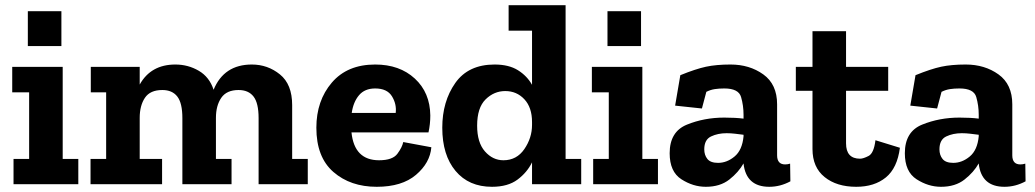

<svg xmlns="http://www.w3.org/2000/svg" viewBox="-20 -708 3977 738"><path d="M87 -531V-665H216V-531ZM281 0H32V-97H92V-353H27V-451H221V-97H281Z M1163 0H974V-254Q974 -312 954.5 -337Q935 -362 897 -362Q851 -362 830.5 -332Q810 -302 810 -255V-97H870V0H681V-254Q681 -312 661.5 -337Q642 -362 604 -362Q557 -362 537 -332Q517 -302 517 -255V-97H603V0H328V-97H388V-353H329V-451H517V-383Q560 -460 654 -460Q703 -460 744 -436Q785 -412 801 -363Q841 -460 948 -460Q1009 -460 1056 -422Q1103 -384 1103 -304V-97H1163Z M1638 -142Q1633 -82 1579 -36Q1525 10 1428 10Q1327 10 1261.5 -47Q1196 -104 1196 -217Q1196 -321 1255.5 -390.5Q1315 -460 1422 -460Q1516 -460 1574.5 -406Q1633 -352 1634 -264Q1634 -231 1627 -199H1331Q1342 -92 1437 -92Q1489 -92 1507.5 -117Q1526 -142 1530 -162ZM1501 -274Q1505 -308 1486.5 -338Q1468 -368 1422 -368Q1382 -368 1360 -342Q1338 -316 1332 -274Z M2214 0H2025V-84Q2006 -45 1969 -17.5Q1932 10 1871 10Q1782 10 1731 -51Q1680 -112 1680 -217Q1680 -318 1730 -389Q1780 -460 1881 -460Q1936 -460 1971 -438Q2006 -416 2025 -382V-590H1935V-688H2154V-97H2214ZM2025 -228V-239Q2025 -295 1995.5 -326.5Q1966 -358 1922 -358Q1879 -358 1846.5 -326Q1814 -294 1814 -225Q1814 -160 1844 -126Q1874 -92 1915 -92Q1966 -92 1995.5 -135Q2025 -178 2025 -228Z M2315 -531V-665H2444V-531ZM2509 0H2260V-97H2320V-353H2255V-451H2449V-97H2509Z M2595 -419Q2654 -443 2693.5 -451.5Q2733 -460 2788 -460Q2861 -460 2914 -422Q2967 -384 2967 -307V-111Q2967 -76 2998 -76Q3007 -76 3017 -79L3018 -11Q2979 10 2937 10Q2848 10 2838 -79V-80Q2819 -46 2783.5 -18Q2748 10 2693 10Q2644 10 2599 -19Q2554 -48 2554 -119Q2554 -202 2620.5 -229Q2687 -256 2764 -256Q2807 -256 2838 -252V-267Q2838 -302 2828.5 -335Q2819 -368 2764 -368Q2744 -368 2727.5 -365.5Q2711 -363 2695 -355L2678 -291L2575 -302ZM2838 -184V-190Q2822 -192 2805.5 -194Q2789 -196 2773 -196Q2739 -196 2713 -183.5Q2687 -171 2687 -134Q2687 -112 2699 -97Q2711 -82 2740 -82Q2774 -82 2803.5 -106.5Q2833 -131 2838 -184Z M3439 -140Q3429 -62 3385 -26Q3341 10 3271 10Q3196 10 3149.5 -27.5Q3103 -65 3103 -135V-359H3039V-451H3103V-588H3232V-451H3394V-359H3232V-157Q3232 -98 3286 -98Q3298 -98 3318.5 -108.5Q3339 -119 3345 -169Z M3499 -419Q3558 -443 3597.5 -451.5Q3637 -460 3692 -460Q3765 -460 3818 -422Q3871 -384 3871 -307V-111Q3871 -76 3902 -76Q3911 -76 3921 -79L3922 -11Q3883 10 3841 10Q3752 10 3742 -79V-80Q3723 -46 3687.5 -18Q3652 10 3597 10Q3548 10 3503 -19Q3458 -48 3458 -119Q3458 -202 3524.5 -229Q3591 -256 3668 -256Q3711 -256 3742 -252V-267Q3742 -302 3732.5 -335Q3723 -368 3668 -368Q3648 -368 3631.5 -365.5Q3615 -363 3599 -355L3582 -291L3479 -302ZM3742 -184V-190Q3726 -192 3709.5 -194Q3693 -196 3677 -196Q3643 -196 3617 -183.5Q3591 -171 3591 -134Q3591 -112 3603 -97Q3615 -82 3644 -82Q3678 -82 3707.5 -106.5Q3737 -131 3742 -184Z"/></svg>

Font: Zilla Slab Bold
Style: Bold
Weight: 700
Designer: Typotheque.com
Foundry: Typotheque type foundry
Version: Version 1.1; 2017; ttfautohint (v1.6)